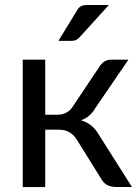

<svg xmlns="http://www.w3.org/2000/svg" viewBox="-20 -744 557 764"><path d="M160 0.5H70.5V-506.5H160V-287.5H208Q249.5 -287.5 270.5 -321.5L378 -482Q395 -506.5 421 -506.5H491L359 -313.5Q338 -277 302 -265.5Q348 -252 372 -210L505 0H443.5Q420.5 0 406.5 -7.8Q392.5 -15.5 383.5 -31L285.5 -188.5Q261 -228 214.5 -228H160ZM265.5 -581.5H212.5L286.5 -702.5Q293 -714 301.8 -719Q310.5 -724 326 -724H413L296.5 -595.5Q289.5 -588 282.5 -584.8Q275.5 -581.5 265.5 -581.5Z"/></svg>

Font: Verano Sans
Style: Regular
Weight: 400
Designer: Lukasz Dziedzic with Adam Twardoch and Botio Nikoltchev
Foundry: tyPoland Lukasz Dziedzic
Version: Version 3.001;December 28, 2019;FontCreator 12.0.0.2547 64-b